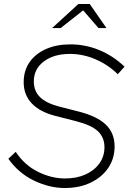

<svg xmlns="http://www.w3.org/2000/svg" viewBox="-20 -934 646 965"><path d="M306 11Q229 11 151.5 -26Q74 -63 22 -136L59 -171Q103 -104 171 -70.5Q239 -37 307 -37Q365 -37 409.5 -57Q454 -77 479.5 -112.5Q505 -148 505 -194Q505 -244 471.5 -275Q438 -306 358 -326L260 -351Q181 -371 140 -414Q99 -457 99 -521Q99 -579 128.5 -621.5Q158 -664 211 -687.5Q264 -711 334 -711Q409 -711 478.5 -682.5Q548 -654 606 -599L572 -561Q523 -609 460 -636Q397 -663 332 -663Q250 -663 200 -625Q150 -587 150 -525Q150 -477 180.5 -446.5Q211 -416 275 -399L373 -374Q468 -350 512 -307.5Q556 -265 556 -198Q556 -137 524 -90Q492 -43 435.5 -16Q379 11 306 11ZM242 -793 374 -914H431L515 -793H475L398 -882L285 -793Z"/></svg>

Font: Red Hat Text
Style: Italic
Weight: 300
Italic angle: -12°
Designer: Pentagram, MCKL
Foundry: Pentagram, MCKL
Version: Version 1.023